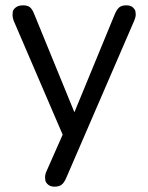

<svg xmlns="http://www.w3.org/2000/svg" viewBox="-20 -513 554 720"><path d="M184 187Q169 187 160 179Q151 171 150 163Q149 155 149 152Q149 141 154 130L215 -8L31 -436Q27 -447 27 -457Q27 -461 28 -469Q29 -477 39 -485Q49 -493 67 -493Q83 -493 92 -486Q101 -479 108 -461L259 -92L411 -461Q419 -479 428 -486Q437 -493 454 -493Q470 -493 478.5 -485Q487 -477 488 -469.5Q489 -462 489 -459Q489 -449 484 -437L228 155Q220 173 210.5 180Q201 187 184 187Z"/></svg>

Font: Nunito
Style: Regular
Weight: 400
Designer: Vernon Adams
Foundry: Vernon Adams
Version: Version 3.602